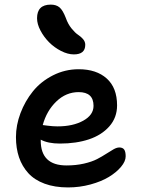

<svg xmlns="http://www.w3.org/2000/svg" viewBox="-20 -779 617 840"><path d="M303.2 -541Q276.4 -541 246.8 -556.2Q217.3 -571.3 194.6 -594.2Q171.9 -617.2 157 -645.5Q142.1 -673.8 142.1 -699.2Q142.1 -758.8 202.1 -758.8Q226.1 -758.8 240.5 -746.6Q254.9 -734.4 268.1 -700.2Q277.3 -673.8 293 -654.5Q308.6 -635.3 321.3 -627Q334 -618.7 343.5 -607.7Q353 -596.7 353 -583Q353 -541 303.2 -541ZM277.8 41Q219.7 41 175.3 24.7Q130.9 8.3 103.8 -21.5Q76.7 -51.3 63.2 -90.8Q49.8 -130.4 49.8 -179.2Q49.8 -231.4 69.6 -283.9Q89.4 -336.4 124 -379.4Q158.7 -422.4 211.4 -449.2Q264.2 -476.1 324.2 -476.1Q401.9 -476.1 447 -435.5Q492.2 -395 492.2 -317.9Q492.2 -264.6 458.5 -226.3Q424.8 -188 369.1 -169.4Q313.5 -150.9 242.2 -150.9Q189.9 -150.9 158.2 -168V-164.1Q158.2 -55.2 271 -55.2Q312 -55.2 347.2 -63.2Q382.3 -71.3 404.8 -83Q427.2 -94.7 444.8 -106.2Q462.4 -117.7 476.6 -125.7Q490.7 -133.8 502 -133.8Q516.6 -133.8 523.2 -124.8Q529.8 -115.7 529.8 -95.2Q529.8 -73.2 509.5 -49.1Q489.3 -24.9 456.3 -4.9Q423.3 15.1 375.7 28.1Q328.1 41 277.8 41ZM324.2 -376Q269 -376 226.6 -335.2Q184.1 -294.4 167 -231.9L189.5 -229Q211.9 -226.1 231.9 -226.1Q299.3 -226.1 344.2 -251Q389.2 -275.9 389.2 -315.9Q389.2 -376 324.2 -376Z"/></svg>

Font: Shantell Sans Bouncy
Style: Regular
Weight: 500
Designer: Stephen Nixon, Anya Danilova, Shantell Martin
Foundry: Arrow Type
Version: Version 1.006;[9816181b4]